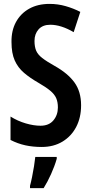

<svg xmlns="http://www.w3.org/2000/svg" viewBox="-20 -744 469 985"><path d="M396 -204Q396 -141 371 -93Q346 -45 300.5 -17.5Q255 10 194 10Q149 10 110 1.5Q71 -7 34 -26V-146Q71 -123 112 -111Q153 -99 188 -99Q231 -99 254 -126.5Q277 -154 277 -193Q277 -220 268.5 -240Q260 -260 238 -278.5Q216 -297 176 -320Q134 -344 103 -370.5Q72 -397 55.5 -434Q39 -471 39 -528Q38 -587 62 -631Q86 -675 130 -699.5Q174 -724 234 -724Q277 -724 317 -712.5Q357 -701 392 -683L358 -579Q293 -617 238 -617Q199 -617 178 -593.5Q157 -570 157 -534Q157 -504 165.5 -484Q174 -464 196.5 -446.5Q219 -429 260 -406Q328 -368 362 -321Q396 -274 396 -204ZM271 71Q260 109 242 149Q224 189 204 221H134V209Q139 191 144.5 164Q150 137 154.5 109Q159 81 161 61H271Z"/></svg>

Font: Noto Sans Khmer UI ExtraCondensed SemiBold
Style: Regular
Weight: 600
Width: 2
Designer: Danh Hong and the Monotype Design Team
Foundry: Monotype Imaging Inc.
Version: Version 2.002; ttfautohint (v1.8.4.7-5d5b)